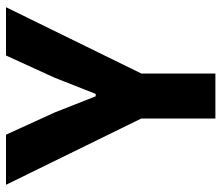

<svg xmlns="http://www.w3.org/2000/svg" viewBox="-69 -669 738 640"><g transform="rotate(-90 300.0 -349.0)"><path d="M225 0V-247L4 -698H171L245 -536L299 -399H307L361 -536L435 -698H596L375 -247V0Z"/></g></svg>

Font: iA Writer Duo V
Style: Regular
Weight: 400
Designer: Mike Abbink, Paul van der Laan, Pieter van Rosmalen, Oliver Reichenstein
Foundry: Information Architects Inc.
Version: Version 2.000